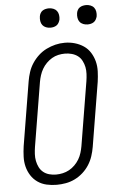

<svg xmlns="http://www.w3.org/2000/svg" viewBox="-62 -979 624 1028"><g transform="rotate(-5 250.0 -464.5)"><path d="M201 8Q173 8 146.5 2Q120 -4 98.5 -19Q77 -34 63 -56Q49 -78 42.5 -103.5Q36 -129 37 -157Q38 -185 42 -213L99 -558Q103 -582 111 -606.5Q119 -631 133.5 -653Q148 -675 167.5 -693Q187 -711 210.5 -722.5Q234 -734 258.5 -740Q283 -746 309 -746Q337 -746 363 -738.5Q389 -731 410.5 -716.5Q432 -702 446 -679.5Q460 -657 466.5 -631.5Q473 -606 472 -578Q471 -550 467 -522L410 -177Q406 -153 398 -128.5Q390 -104 376 -82Q362 -60 342 -42Q322 -24 298.5 -12.5Q275 -1 250 3.5Q225 8 201 8ZM202 -47Q220 -47 238 -51Q256 -55 272.5 -64Q289 -73 303 -87Q317 -101 326.5 -117Q336 -133 341.5 -151Q347 -169 350 -186L407 -531Q410 -550 411 -569.5Q412 -589 408.5 -606.5Q405 -624 396.5 -640.5Q388 -657 374 -667.5Q360 -678 342 -683Q324 -688 305 -688Q287 -688 269 -684Q251 -680 235 -670.5Q219 -661 205.5 -647.5Q192 -634 182.5 -617.5Q173 -601 167.5 -583.5Q162 -566 159 -549L102 -204Q99 -185 98 -166Q97 -147 100.5 -129Q104 -111 112 -95Q120 -79 133.5 -68Q147 -57 165 -52Q183 -47 202 -47ZM440 -833Q428 -833 416.5 -837.5Q405 -842 398 -851Q391 -860 389 -872.5Q387 -885 389 -898Q390 -906 394.5 -914.5Q399 -923 406.5 -928Q414 -933 423 -935Q432 -937 440 -937Q453 -937 464.5 -932.5Q476 -928 483 -919Q490 -910 492 -897.5Q494 -885 492 -872Q490 -864 485.5 -855.5Q481 -847 473.5 -842Q466 -837 457.5 -835Q449 -833 440 -833ZM240 -833Q228 -833 216.5 -837.5Q205 -842 198 -851Q191 -860 189 -872.5Q187 -885 189 -898Q190 -906 194.5 -914.5Q199 -923 206.5 -928Q214 -933 223 -935Q232 -937 240 -937Q253 -937 264.5 -932.5Q276 -928 283 -919Q290 -910 292 -897.5Q294 -885 292 -872Q290 -864 285.5 -855.5Q281 -847 273.5 -842Q266 -837 257.5 -835Q249 -833 240 -833Z"/></g></svg>

Font: Iosevka Curly Slab LtObl
Style: Regular
Weight: 300
Italic angle: -9°
Monospace: yes
Designer: Belleve Invis
Foundry: Belleve Invis
Version: Version 11.0.0; ttfautohint (v1.8.3)